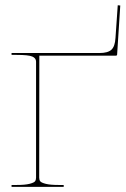

<svg xmlns="http://www.w3.org/2000/svg" viewBox="-20 -726 490 746"><path d="M24.9 0V-7.3H44.9Q77.1 -7.3 94.5 -11.7Q111.8 -16.1 116 -21.5Q120.1 -26.9 120.1 -35.6V-486.8Q120.1 -500 105.5 -506.3Q90.8 -512.7 44.9 -512.7H24.9V-520H366.2Q399.4 -520 413.1 -533Q426.8 -545.9 428.7 -578.6L437.5 -705.6L447.3 -704.6L435.1 -514.6Q435.1 -509.8 430.2 -509.8H132.8L132.3 -35.6Q132.3 -26.9 136.5 -21.5Q140.6 -16.1 158 -11.7Q175.3 -7.3 207.5 -7.3H227.5V0Z"/></svg>

Font: Znikomit
Style: Regular
Weight: 100
Designer: gluk
Foundry: gluk
Version: Version 0.53